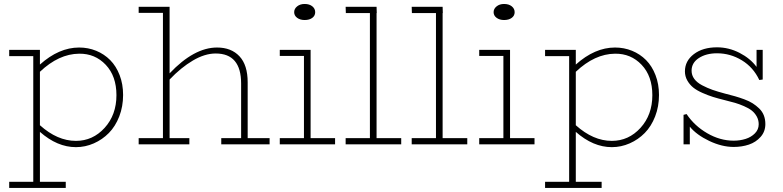

<svg xmlns="http://www.w3.org/2000/svg" viewBox="-20 -720 3909 958"><path d="M375 -482.9Q419.9 -482.9 460 -466.6Q500 -450.2 529.8 -420.2Q559.6 -390.1 576.9 -345.2Q594.2 -300.3 594.2 -246.1Q594.2 -188.5 575 -138.9Q555.7 -89.4 523.2 -56.4Q490.7 -23.4 448 -4.6Q405.3 14.2 358.9 14.2Q265.6 14.2 179.2 -62V187H308.1V217.8H25.9V187H146V-439.9H25.9V-471.2H179.2V-397.9Q273.9 -482.9 375 -482.9ZM358.9 -17.1Q442.9 -17.1 502 -82Q561 -147 561 -245.1Q561 -340.3 507.6 -396.7Q454.1 -453.1 375 -452.1Q273.4 -451.2 179.2 -361.8V-95.2Q266.1 -17.1 358.9 -17.1Z M1215.8 -30.8H1325.2V0H1084V-30.8H1183.1V-303.2Q1183.1 -453.1 1056.2 -453.1Q1002 -453.1 942.4 -418Q882.8 -382.8 826.2 -323.2V-30.8H924.8V0H671.9V-30.8H793V-655.8H671.9V-686H826.2V-354Q948.2 -482.9 1063 -482.9Q1133.8 -482.9 1174.8 -439.2Q1215.8 -395.5 1215.8 -309.1Z M1500 -620.1Q1477.5 -620.1 1462.6 -631.1Q1447.8 -642.1 1447.8 -659.2Q1447.8 -676.3 1462.6 -688.2Q1477.5 -700.2 1500 -700.2Q1523.9 -700.2 1538.3 -688.5Q1552.7 -676.8 1552.7 -659.2Q1552.7 -641.6 1538.3 -630.9Q1523.9 -620.1 1500 -620.1ZM1529.8 -30.8H1651.9V0H1376V-30.8H1496.6V-440.9H1376V-471.2H1529.8Z M1858.9 -30.8H1981.9V0H1704.6V-30.8H1825.7V-654.8H1705.6L1704.6 -686H1858.9L1859.9 -654.8H1858.9Z M2188.5 -30.8H2311.5V0H2034.2V-30.8H2155.3V-654.8H2035.2L2034.2 -686H2188.5L2189.5 -654.8H2188.5Z M2495.1 -620.1Q2472.7 -620.1 2457.8 -631.1Q2442.9 -642.1 2442.9 -659.2Q2442.9 -676.3 2457.8 -688.2Q2472.7 -700.2 2495.1 -700.2Q2519 -700.2 2533.4 -688.5Q2547.9 -676.8 2547.9 -659.2Q2547.9 -641.6 2533.4 -630.9Q2519 -620.1 2495.1 -620.1ZM2524.9 -30.8H2647V0H2371.1V-30.8H2491.7V-440.9H2371.1V-471.2H2524.9Z M3048.8 -482.9Q3093.8 -482.9 3133.8 -466.6Q3173.8 -450.2 3203.6 -420.2Q3233.4 -390.1 3250.7 -345.2Q3268.1 -300.3 3268.1 -246.1Q3268.1 -188.5 3248.8 -138.9Q3229.5 -89.4 3197 -56.4Q3164.6 -23.4 3121.8 -4.6Q3079.1 14.2 3032.7 14.2Q2939.5 14.2 2853 -62V187H2981.9V217.8H2699.7V187H2819.8V-439.9H2699.7V-471.2H2853V-397.9Q2947.8 -482.9 3048.8 -482.9ZM3032.7 -17.1Q3116.7 -17.1 3175.8 -82Q3234.9 -147 3234.9 -245.1Q3234.9 -340.3 3181.4 -396.7Q3127.9 -453.1 3048.8 -452.1Q2947.3 -451.2 2853 -361.8V-95.2Q2939.9 -17.1 3032.7 -17.1Z M3597.7 -252.9Q3627 -245.6 3647.5 -239.7Q3668 -233.9 3693.4 -224.6Q3718.8 -215.3 3735.8 -204.3Q3752.9 -193.4 3768.3 -178.5Q3783.7 -163.6 3791.3 -144Q3798.8 -124.5 3798.8 -101.1Q3798.8 -63.5 3775.1 -36.9Q3751.5 -10.3 3716.6 1.5Q3681.6 13.2 3640.6 13.2Q3582 13.2 3518.8 -16.8Q3455.6 -46.9 3421.9 -87.9V0H3390.6V-147L3405.8 -150.9Q3444.8 -92.3 3508.8 -55.2Q3572.8 -18.1 3640.6 -18.1Q3672.4 -18.1 3700.2 -26.9Q3728 -35.6 3746.8 -54.7Q3765.6 -73.7 3765.6 -100.1Q3765.6 -121.1 3755.9 -138.7Q3746.1 -156.2 3731.4 -168Q3716.8 -179.7 3692.6 -190.2Q3668.5 -200.7 3647.7 -206.8Q3627 -212.9 3596.7 -220.2Q3563 -228.5 3537.8 -236.3Q3512.7 -244.1 3484.6 -256.6Q3456.5 -269 3438.7 -283.4Q3420.9 -297.9 3409.2 -318.6Q3397.5 -339.4 3397.5 -363.8Q3397.5 -416 3442.1 -450Q3486.8 -483.9 3557.6 -483.9Q3616.2 -483.9 3669.9 -456.3Q3723.6 -428.7 3754.9 -386.2V-471.2H3785.6V-323.2L3768.6 -320.8Q3738.8 -384.3 3681.4 -419.2Q3624 -454.1 3557.6 -454.1Q3503.4 -454.1 3467 -430.4Q3430.7 -406.7 3430.7 -367.2Q3430.7 -344.7 3444.1 -326.4Q3457.5 -308.1 3483.4 -294.4Q3509.3 -280.8 3535.2 -271.7Q3561 -262.7 3597.7 -252.9Z"/></svg>

Font: BioRhyme ExtraLight
Style: Regular
Weight: 275
Designer: Aoife Mooney
Foundry: Aoife Mooney Type
Version: Version 1.500;PS 001.500;hotconv 1.0.88;makeotf.lib2.5.64775